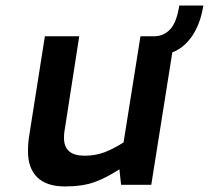

<svg xmlns="http://www.w3.org/2000/svg" viewBox="-20 -667 754 693"><path d="M602 -478 526 0H417L411 -56Q362 -24 319 -9Q276 6 215 6Q148 6 114.5 -27Q81 -60 81 -120Q81 -153 86 -181L142 -536H266L213 -195Q211 -187 211 -169Q211 -105 285 -105Q324 -105 356 -117Q388 -129 426 -153L487 -536H535Q571 -536 594.5 -561.5Q618 -587 627 -647H714Q703 -580 673.5 -537Q644 -494 602 -478Z"/></svg>

Font: Exo SemiBold
Style: Italic
Weight: 600
Italic angle: -9°
Designer: Natanael Gama
Foundry: Natanael Gama
Version: Version 1.500; ttfautohint (v1.6)